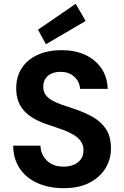

<svg xmlns="http://www.w3.org/2000/svg" viewBox="-20 -975 652 1007"><path d="M314 12Q238 12 178.5 -14Q119 -40 84.5 -90Q50 -140 49 -211H192Q193 -180 208 -155Q223 -130 249.5 -115.5Q276 -101 313 -101Q345 -101 368.5 -111.5Q392 -122 405 -141Q418 -160 418 -186Q418 -213 404.5 -233Q391 -253 367 -267.5Q343 -282 310.5 -294Q278 -306 241 -318Q153 -345 109 -391Q65 -437 65 -511Q65 -574 95 -619Q125 -664 179 -688Q233 -712 302 -712Q373 -712 426.5 -687.5Q480 -663 511.5 -617Q543 -571 545 -509H400Q399 -532 386.5 -552.5Q374 -573 352 -585.5Q330 -598 300 -598Q274 -599 252.5 -590Q231 -581 219 -563.5Q207 -546 207 -520Q207 -495 219 -478Q231 -461 253 -448.5Q275 -436 305 -425.5Q335 -415 370 -404Q423 -386 466.5 -361.5Q510 -337 536 -298Q562 -259 562 -195Q562 -140 533.5 -93Q505 -46 450 -17Q395 12 314 12ZM221 -743 179 -819 377 -955 429 -865Z"/></svg>

Font: DM Sans 10pt
Style: Bold
Weight: 700
Version: Version 4.004;gftools[0.9.30]